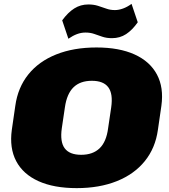

<svg xmlns="http://www.w3.org/2000/svg" viewBox="-20 -958 870 991"><path d="M376 13Q258 13 178.5 -23Q99 -59 63.5 -126.5Q28 -194 41 -288L59 -412Q72 -506 126 -573.5Q180 -641 270 -677Q360 -713 478 -713Q595 -713 674.5 -677Q754 -641 790 -573.5Q826 -506 813 -412L795 -288Q782 -194 727.5 -126.5Q673 -59 583 -23Q493 13 376 13ZM399 -159Q459 -159 494 -192.5Q529 -226 538 -296L554 -404Q564 -474 539 -507.5Q514 -541 454 -541Q394 -541 359.5 -507.5Q325 -474 315 -404L299 -296Q289 -226 314 -192.5Q339 -159 399 -159ZM301 -853Q331 -894 363.5 -914.5Q396 -935 436 -935Q463 -935 485.5 -928Q508 -921 528.5 -913.5Q549 -906 573 -906Q593 -906 615 -914Q637 -922 659 -938L691 -843Q663 -803 631 -782Q599 -761 558 -761Q530 -761 508 -768.5Q486 -776 466 -783Q446 -790 421 -790Q399 -790 377.5 -782Q356 -774 333 -758Z"/></svg>

Font: Pathway Extreme 28pt Black
Style: Italic
Weight: 900
Italic angle: -8°
Designer: Eduardo Rodriguez Tunni
Foundry: Eduardo Rodriguez Tunni
Version: Version 1.001;gftools[0.9.26]